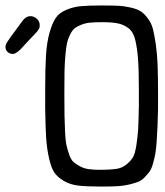

<svg xmlns="http://www.w3.org/2000/svg" viewBox="-57 -670 602 701"><path d="M-37 -499Q-37 -501 -36.5 -503Q-36 -505 -35 -507.5Q-34 -510 -33 -512.5Q-32 -515 -29 -519Q-26 -523 -23.5 -527Q-21 -531 -16 -538Q-11 -545 -6 -551.5Q-1 -558 7 -569Q15 -580 23 -591Q37 -611 54 -611Q67 -611 77.5 -601.5Q88 -592 88 -578Q88 -574 87.5 -571Q87 -568 84.5 -563.5Q82 -559 79 -555.5Q76 -552 70 -545.5Q64 -539 58 -533Q52 -527 41 -515Q30 -503 20 -492Q1 -473 -10 -473Q-21 -473 -29 -480Q-37 -487 -37 -499ZM-37 -499Q-37 -501 -36.5 -503Q-36 -505 -35 -507.5Q-34 -510 -33 -512.5Q-32 -515 -29 -519Q-26 -523 -23.5 -527Q-21 -531 -16 -538Q-11 -545 -6 -551.5Q-1 -558 7 -569Q15 -580 23 -591Q37 -611 54 -611Q67 -611 77.5 -601.5Q88 -592 88 -578Q88 -574 87.5 -571Q87 -568 84.5 -563.5Q82 -559 79 -555.5Q76 -552 70 -545.5Q64 -539 58 -533Q52 -527 41 -515Q30 -503 20 -492Q1 -473 -10 -473Q-21 -473 -29 -480Q-37 -487 -37 -499ZM108 -272V-348Q108 -421 111 -468.5Q114 -516 124 -551Q134 -586 146.5 -604.5Q159 -623 185 -634Q211 -645 238.5 -647.5Q266 -650 313 -650Q350 -650 373 -649Q396 -648 420 -642.5Q444 -637 457 -628.5Q470 -620 483 -602.5Q496 -585 501.5 -563.5Q507 -542 512 -507Q517 -472 518.5 -431.5Q520 -391 520 -332V-271Q519 -231 518 -207Q517 -183 515 -153.5Q513 -124 510 -108Q507 -92 501.5 -72.5Q496 -53 489 -43.5Q482 -34 471 -22.5Q460 -11 447 -6Q434 -1 415.5 3.5Q397 8 376 9.5Q355 11 327 11H303Q257 11 228 7.5Q199 4 176 -9.5Q153 -23 141.5 -40Q130 -57 122 -92.5Q114 -128 111.5 -167Q109 -206 108 -272ZM178 -323Q178 -275 178.5 -249Q179 -223 180.5 -190Q182 -157 185.5 -141Q189 -125 195.5 -106Q202 -87 211 -79Q220 -71 234.5 -63Q249 -55 266.5 -52.5Q284 -50 309 -50Q343 -50 365.5 -53Q388 -56 404 -69Q420 -82 428 -95Q436 -108 441 -140.5Q446 -173 447.5 -200.5Q449 -228 450 -285V-343Q450 -413 447 -453.5Q444 -494 437 -523.5Q430 -553 413.5 -566Q397 -579 376 -584Q355 -589 318 -589Q292 -589 274 -587.5Q256 -586 240.5 -580Q225 -574 216 -567Q207 -560 199 -544Q191 -528 187.5 -511.5Q184 -495 181.5 -465.5Q179 -436 178.5 -406.5Q178 -377 178 -330Z"/></svg>

Font: CMU Typewriter Text
Style: Regular
Weight: 500
Monospace: yes
Version: Version 0.7.0